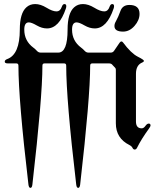

<svg xmlns="http://www.w3.org/2000/svg" viewBox="-20 -727 769 946"><path d="M3.4 0ZM543.9 -598.6Q543.9 -609.9 550.3 -620.6Q563 -643.6 573.5 -673.1Q584 -702.6 617.7 -702.6Q667.5 -702.6 667.5 -658.7Q667.5 -627.4 642.8 -599.4Q618.2 -571.3 586.4 -571.3Q543.9 -571.3 543.9 -598.6ZM15.6 -436Q77.6 -458.5 77.6 -581.1Q77.6 -662.1 109.9 -690.9Q127.4 -707 153.6 -707Q179.7 -707 209.2 -689Q238.8 -670.9 257.8 -670.9Q276.9 -670.9 284.2 -692.9Q289.1 -707 297.4 -707Q306.6 -707 306.6 -696.8Q306.6 -691.4 304.7 -685.5Q271.5 -586.9 211.4 -586.9Q186.5 -586.9 160.9 -601.8Q135.3 -616.7 122.1 -616.7Q99.6 -616.7 99.6 -581.1Q99.6 -525.4 144.5 -492.2Q153.8 -485.4 161.1 -477.1Q169.4 -467.8 180.2 -467.8H267.1Q313 -467.8 313 -581.1Q313 -662.1 345.2 -690.9Q362.8 -707 388.9 -707Q415 -707 444.6 -689Q474.1 -670.9 493.2 -670.9Q512.2 -670.9 519.5 -692.9Q524.4 -707 532.7 -707Q542 -707 542 -696.8Q542 -691.4 540 -685.5Q506.8 -586.9 446.8 -586.9Q421.9 -586.9 396.2 -601.8Q370.6 -616.7 357.4 -616.7Q335 -616.7 335 -581.1Q335 -525.4 379.9 -492.2Q389.2 -485.4 396.5 -477.1Q404.8 -467.8 415.5 -467.8H525.4Q536.1 -467.8 542 -476.6L569.3 -516.6Q573.7 -522.9 578.1 -522.9Q582.5 -522.9 586.4 -517.6Q625.5 -464.8 658.7 -447.8Q689 -432.6 689 -427.5Q689 -422.4 681.6 -419.4Q649.9 -406.7 649.9 -363.3V-128.4Q649.9 -94.7 678.2 -94.7Q688 -94.7 696.3 -106.4Q704.6 -118.2 712.9 -118.2Q721.7 -118.2 721.7 -108.4Q721.7 -104 713.9 -93.3Q676.3 -41.5 655.3 1Q650.9 9.8 643.8 9.8Q636.7 9.8 632.8 1.5Q628.9 -6.8 617.2 -12.7Q550.8 -45.9 550.8 -119.6V-383.3Q550.8 -390.1 546.9 -393.6Q539.1 -400.9 535.2 -405.8Q529.3 -414.6 517.6 -414.6H434.6Q424.3 -414.6 424.3 -403.8Q424.3 -248.5 375 182.1Q373 198.7 365.2 198.7Q357.4 198.7 355.5 182.1Q306.2 -236.8 306.2 -403.8Q306.2 -414.6 295.9 -414.6H199.2Q189 -414.6 189 -403.8Q189 -248.5 139.6 182.1Q137.7 198.7 129.9 198.7Q122.1 198.7 120.1 182.1Q70.8 -236.8 70.8 -403.8Q70.8 -414.6 60.5 -414.6H19Q3.4 -414.6 3.4 -423.1Q3.4 -431.6 15.6 -436Z"/></svg>

Font: UnifrakturMaguntia19
Style: Book
Weight: 400
Designer: j. 'mach' wust, Gerrit Ansmann, Georg Duffner, based on a font by Peter Wiegel, original typeface by Carl Albert Fahrenw
Version: Version 2017-03-19